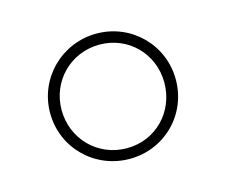

<svg xmlns="http://www.w3.org/2000/svg" viewBox="-57 -778 534 453"><g transform="rotate(-15 210.0 -551.0)"><path d="M210 -398C295 -398 363 -465 363 -551C363 -636 295 -704 210 -704C125 -704 56 -636 56 -551C56 -465 125 -398 210 -398ZM210 -424C139 -424 84 -480 84 -551C84 -621 139 -677 210 -677C281 -677 335 -621 335 -551C335 -480 281 -424 210 -424Z"/></g></svg>

Font: Montserrat-Alt1 ExtLt
Style: Regular
Weight: 200
Designer: Differentunic
Foundry: Differentunic
Version: Version 7.222